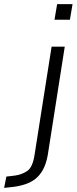

<svg xmlns="http://www.w3.org/2000/svg" viewBox="-132 -721 373 934"><path d="M133 -625 146 -701H221L208 -625ZM-112 193 -101 138 -59 133Q-24 128 1.5 110Q27 92 36 33L119 -494H183L101 29Q95 66 82.5 93.5Q70 121 50 140.5Q30 160 1 171.5Q-28 183 -66 188Z"/></svg>

Font: Nunito Sans 7pt Condensed Light
Style: Italic
Weight: 300
Width: 3
Italic angle: -9°
Designer: Vernon Adams
Foundry: Vernon Adams
Version: Version 3.101;gftools[0.9.27]